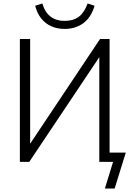

<svg xmlns="http://www.w3.org/2000/svg" viewBox="-20 -929 761 1102"><path d="M582 153 629 0H550V-616L558 -613L148 0H94V-705H153V-89L145 -92L554 -705H609V-53H702L638 153ZM351 -763Q309 -763 275 -778Q241 -793 217 -822.5Q193 -852 182 -896L223 -909Q238 -858 270.5 -833.5Q303 -809 350 -809Q401 -809 432.5 -833Q464 -857 483 -909L523 -896Q502 -827 457 -795Q412 -763 351 -763Z"/></svg>

Font: Nunito Sans 10pt SemiCondensed Light
Style: Regular
Weight: 300
Width: 4
Designer: Vernon Adams
Foundry: Vernon Adams
Version: Version 3.101;gftools[0.9.27]